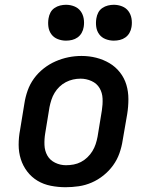

<svg xmlns="http://www.w3.org/2000/svg" viewBox="-20 -775 640 803"><path d="M254 8Q223 8 192.5 2Q162 -4 137 -19Q112 -34 94 -57.5Q76 -81 67 -109.5Q58 -138 58 -169.5Q58 -201 64 -232L82 -342Q86 -369 95.5 -396Q105 -423 122 -446.5Q139 -470 162.5 -488.5Q186 -507 212.5 -518.5Q239 -530 266 -535.5Q293 -541 321 -541Q353 -541 382.5 -533.5Q412 -526 437.5 -511Q463 -496 481.5 -472.5Q500 -449 508.5 -420.5Q517 -392 517 -360.5Q517 -329 512 -298L493 -188Q489 -161 479.5 -134Q470 -107 453 -83.5Q436 -60 413 -41.5Q390 -23 363.5 -11.5Q337 0 309 4Q281 8 254 8ZM256 -84Q272 -84 288 -87Q304 -90 318.5 -97.5Q333 -105 345.5 -117Q358 -129 366.5 -143Q375 -157 380 -172Q385 -187 388 -203L406 -313Q410 -338 409 -362.5Q408 -387 396.5 -406.5Q385 -426 363 -436Q341 -446 317 -446Q301 -446 285.5 -442.5Q270 -439 255.5 -431.5Q241 -424 229 -412.5Q217 -401 208.5 -387Q200 -373 195 -357.5Q190 -342 187 -327L169 -217Q165 -193 166 -168.5Q167 -144 178 -124.5Q189 -105 210.5 -94.5Q232 -84 256 -84Q256 -84 256 -84Q256 -84 256 -84ZM456 -605Q438 -605 421.5 -611.5Q405 -618 395 -631.5Q385 -645 382.5 -662.5Q380 -680 383 -698Q385 -711 391 -722.5Q397 -734 408 -741.5Q419 -749 431.5 -752Q444 -755 456 -755Q474 -755 490.5 -748.5Q507 -742 517 -728.5Q527 -715 530 -697.5Q533 -680 530 -662Q528 -649 521.5 -637.5Q515 -626 504.5 -618.5Q494 -611 481.5 -608Q469 -605 456 -605ZM256 -605Q238 -605 221.5 -611.5Q205 -618 195 -631.5Q185 -645 182.5 -662.5Q180 -680 183 -698Q185 -711 191 -722.5Q197 -734 208 -741.5Q219 -749 231.5 -752Q244 -755 256 -755Q274 -755 290.5 -748.5Q307 -742 317 -728.5Q327 -715 330 -697.5Q333 -680 330 -662Q328 -649 321.5 -637.5Q315 -626 304.5 -618.5Q294 -611 281.5 -608Q269 -605 256 -605Z"/></svg>

Font: Iosevka Slab Semibold Extended
Style: Italic
Weight: 600
Width: 7
Italic angle: -9°
Monospace: yes
Designer: Belleve Invis
Foundry: Belleve Invis
Version: Version 11.1.0; ttfautohint (v1.8.3)